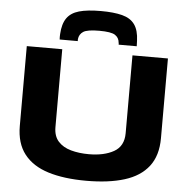

<svg xmlns="http://www.w3.org/2000/svg" viewBox="-61 -987 1031 1057"><g transform="rotate(5 454.5 -459.0)"><path d="M64 -259V-700H260V-270Q260 -220 286 -191Q312 -162 356.5 -149.5Q401 -137 456 -137Q540 -137 594 -167.5Q648 -198 648 -270V-700H844V-259Q844 -163 798 -103.5Q752 -44 665 -17Q578 10 454 10Q331 10 244 -17Q157 -44 110.5 -103.5Q64 -163 64 -259ZM454 -928Q525 -928 571.5 -916Q618 -904 641 -872Q664 -840 666 -782Q667 -768 667 -752H567Q567 -755 567 -757.5Q567 -760 566 -763Q564 -790 542 -804.5Q520 -819 454 -819Q388 -819 366 -804.5Q344 -790 341 -763Q341 -760 341 -757.5Q341 -755 341 -752H241Q240 -760 240.5 -767.5Q241 -775 241 -782Q244 -838 266 -870Q288 -902 333.5 -915Q379 -928 454 -928Z"/></g></svg>

Font: Georama Extended
Style: Bold
Weight: 700
Width: 7
Designer: Jean-Baptiste Levee
Foundry: Production Type
Version: Version 1.000